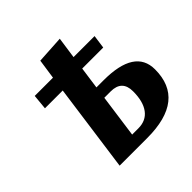

<svg xmlns="http://www.w3.org/2000/svg" viewBox="-160 -741 878 878"><g transform="rotate(-45 278.5 -302.0)"><path d="M347 -604 332 -500H468L459 -435H323L308 -328H354Q556 -328 556 -197Q556 0 308 0H130L189 -427H74L81 -500H199L213 -596ZM341 -269H300L271 -60H311Q361 -60 387.5 -95.5Q414 -131 414 -197Q414 -269 341 -269Z"/></g></svg>

Font: Arsenal
Style: Bold Italic
Weight: 700
Italic angle: -9°
Designer: Andrij Shevchenko
Foundry: Stairsfor.com
Version: Version 1.000